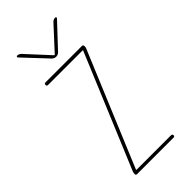

<svg xmlns="http://www.w3.org/2000/svg" viewBox="-291 -1016 1082 1082"><g transform="rotate(-45 250.0 -475.0)"><path d="M399.4 -701.2 116.2 -23.4V-21.5Q116.2 -20.5 117.2 -19.5H392.6Q402.3 -19.5 402.8 -9.8Q403.3 0 392.6 0H102.5Q92.8 0 92.8 -9.8Q92.8 -20.5 96.7 -29.3L379.9 -707V-709Q379.9 -710 378.9 -710H102.5Q92.8 -710 92.8 -720.2Q92.8 -730.5 102.5 -730.5H392.6Q402.3 -730.5 403.3 -719.7Q403.3 -709 399.4 -701.2ZM222.7 -800.8 91.8 -940.4Q89.8 -943.4 91.3 -946.8Q92.8 -950.2 96.7 -950.2Q109.4 -950.2 120.1 -940.4L246.1 -803.7H248H250L376 -940.4Q385.7 -950.2 399.4 -950.2Q403.3 -950.2 405.3 -946.8Q407.2 -943.4 404.3 -940.4L273.4 -800.8Q262.7 -790 248 -790Q233.4 -790 222.7 -800.8Z"/></g></svg>

Font: Rounded Mgen+ 1mn thin
Style: Regular
Weight: 100
Designer: [Source Han Sans]
Ryoko NISHIZUKA  (kana & ideographs); Paul D. Hunt (Latin, Greek & Cyrillic); Wenlong ZHANG  (bopomofo
Version: Version 1.059.20150602